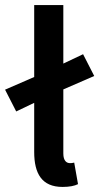

<svg xmlns="http://www.w3.org/2000/svg" viewBox="-34 -726 392 758"><path d="M-14 -372 30 -286 101 -320V-126C101 -41 131 12 213 12C240 12 260 8 274 1L259 -84C251 -82 247 -82 242 -82C229 -82 216 -91 216 -120V-373L338 -426L294 -512L216 -475V-706H101V-422Z"/></svg>

Font: DAIFUKU Sans Semibold
Style: Regular
Weight: 600
Designer: Original font ‘Source Sans 3’ : Paul D. Hunt
Foundry: Daifuku
Version: Version 1.000